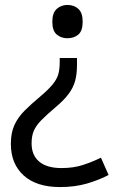

<svg xmlns="http://www.w3.org/2000/svg" viewBox="-20 -566 474 778"><path d="M292 -331V-304Q292 -266 284.5 -238.5Q277 -211 258.5 -186Q240 -161 208 -134Q169 -101 147.5 -79Q126 -57 117 -36Q108 -15 108 15Q108 63 139 89Q170 115 229 115Q278 115 316 102.5Q354 90 389 73L420 143Q380 164 331.5 178Q283 192 223 192Q128 192 76 145Q24 98 24 17Q24 -28 38.5 -59.5Q53 -91 79.5 -117.5Q106 -144 142 -174Q175 -202 192.5 -223Q210 -244 216 -264.5Q222 -285 222 -314V-331ZM315 -478Q315 -441 297.5 -426Q280 -411 253 -411Q228 -411 210 -426Q192 -441 192 -478Q192 -514 210 -530Q228 -546 253 -546Q280 -546 297.5 -530Q315 -514 315 -478Z"/></svg>

Font: Noto Sans IKEA
Style: Regular
Weight: 400
Designer: Monotype Design Team
Foundry: Monotype Imaging Inc.
Version: Version 2.001